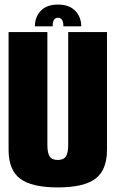

<svg xmlns="http://www.w3.org/2000/svg" viewBox="-20 -815 508 839"><path d="M232.5 4Q119 4 68.2 -34Q17.5 -72 17.5 -160.5V-675H187V-181.5Q187 -147 197 -131.5Q207 -116 232.5 -116Q258 -116 268 -131.5Q278 -147 278 -181.5V-675H447.5V-160.5Q447.5 -72 396.8 -34Q346 4 232.5 4ZM233.5 -795Q282.5 -795 308.8 -767.8Q335 -740.5 335 -700H257Q257 -737.5 233.5 -737.5Q210 -737.5 210 -700H132.5Q132.5 -740.5 158.2 -767.8Q184 -795 233.5 -795Z"/></svg>

Font: Anybody Condensed ExtraBold
Style: Regular
Weight: 800
Width: 3
Designer: Tyler Finck
Foundry: Etcetera Type Company
Version: Version 1.010; ttfautohint (v1.8.3) -l 8 -r 50 -G 200 -x 14 